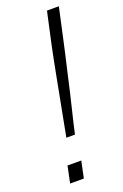

<svg xmlns="http://www.w3.org/2000/svg" viewBox="-137 -731 498 775"><g transform="rotate(-20 112.5 -344.0)"><path d="M72 -179Q80 -221 88 -263Q96 -305 104 -346.5Q112 -388 119 -425.5Q126 -463 132.5 -495Q139 -527 144 -551L174 -688H225L195 -551Q190 -527 182.5 -495Q175 -463 166.5 -425.5Q158 -388 148.5 -346.5Q139 -305 128.5 -263Q118 -221 109 -179ZM23 0 38 -72H97L82 0Z"/></g></svg>

Font: Saira Thin ExtraLight
Style: Italic
Weight: 250
Italic angle: -12°
Version: Version 1.101